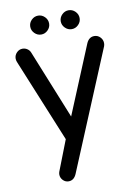

<svg xmlns="http://www.w3.org/2000/svg" viewBox="-97 -724 717 1017"><g transform="rotate(-10 262.0 -215.5)"><path d="M129.9 -611.3Q129.9 -631.8 145 -647Q160.2 -662.1 180.7 -662.1Q201.2 -662.1 216.3 -647Q231.4 -631.8 231.4 -611.3Q231.4 -590.8 216.3 -575.7Q201.2 -560.5 180.7 -560.5Q160.2 -560.5 145 -575.7Q129.9 -590.8 129.9 -611.3ZM293.9 -611.3Q293.9 -631.8 309.1 -647Q324.2 -662.1 344.7 -662.1Q365.2 -662.1 380.4 -647Q395.5 -631.8 395.5 -611.3Q395.5 -590.8 380.4 -575.7Q365.2 -560.5 344.7 -560.5Q324.2 -560.5 309.1 -575.7Q293.9 -590.8 293.9 -611.3ZM145.5 186.5Q145.5 178.7 148.4 170.9L211.9 7.8L28.3 -439.5Q24.4 -449.2 24.4 -458Q24.4 -476.6 37.6 -490.2Q50.8 -503.9 69.3 -503.9Q83 -503.9 94.7 -496.1Q106.4 -488.3 111.3 -475.6L260.7 -105.5L413.1 -473.6Q426.8 -503.9 455.1 -503.9Q473.6 -503.9 486.8 -490.2Q500 -476.6 500 -458Q500 -449.2 497.1 -441.4L230.5 199.2Q216.8 230.5 188.5 230.5Q170.9 230.5 158.2 217.3Q145.5 204.1 145.5 186.5Z"/></g></svg>

Font: jf-openhuninn-1.0
Style: Regular
Weight: 400
Designer: [Kosugi Maru]
      Designed by Motoya company      

      [Varela Round]
      Joe Prince(Latin component); Avraham Co
Foundry: justfont CO.,LTD.
Version: 1.0